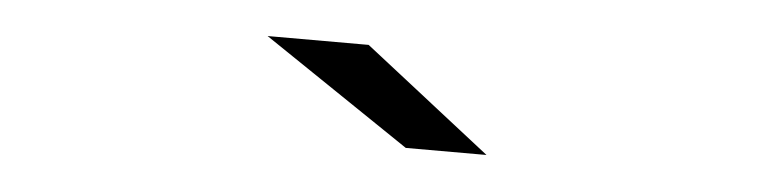

<svg xmlns="http://www.w3.org/2000/svg" viewBox="-26 -776 1124 282"><g transform="rotate(5 536.0 -635.0)"><path d="M576.5 -562 360 -708H509L695.5 -562Z"/></g></svg>

Font: Trispace Expanded Medium
Style: Regular
Weight: 500
Width: 7
Designer: Tyler Finck
Foundry: Etcetera Type Company
Version: Version 1.210; ttfautohint (v1.8.3)